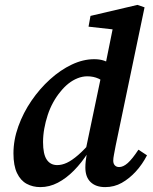

<svg xmlns="http://www.w3.org/2000/svg" viewBox="-20 -751 624 785"><path d="M145 14Q114 14 89 0.5Q64 -13 49.5 -43.5Q35 -74 35 -124Q35 -179 55 -234.5Q75 -290 108.5 -339Q142 -388 184.5 -426.5Q227 -465 273.5 -487Q320 -509 365 -509Q388 -509 405.5 -503Q423 -497 439 -484.5Q455 -472 472 -452L425 -397Q404 -420 383 -429.5Q362 -439 337 -439Q317 -439 297 -431Q277 -423 259.5 -409Q242 -395 227 -376Q211 -357 197.5 -332.5Q184 -308 175 -280.5Q166 -253 161 -225Q156 -197 156 -170Q156 -121 171 -98.5Q186 -76 214 -76Q233 -76 253.5 -85.5Q274 -95 300 -117.5Q326 -140 359 -179L366 -127H340Q314 -86 282.5 -54Q251 -22 216.5 -4Q182 14 145 14ZM410 14Q372 14 350.5 -6.5Q329 -27 329 -66Q329 -79 330.5 -92.5Q332 -106 335 -124L328 -127L395 -447L406 -461L446 -659L476 -627L342 -642L350 -686L542 -731L571 -721L453 -156Q449 -134 446 -119Q443 -104 443 -94Q443 -82 449.5 -75Q456 -68 467 -68Q484 -68 502.5 -84.5Q521 -101 546 -139L581 -116Q562 -79 535.5 -50Q509 -21 478 -3.5Q447 14 410 14Z"/></svg>

Font: Source Serif 4 SemiBold
Style: Italic
Weight: 600
Italic angle: -12°
Designer: Frank Grießhammer
Foundry: Adobe Systems Incorporated
Version: Version 4.004;hotconv 1.0.116;makeotfexe 2.5.65601